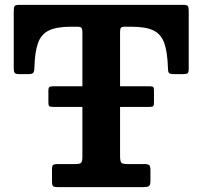

<svg xmlns="http://www.w3.org/2000/svg" viewBox="-20 -770 832 790"><path d="M198.9 -415H594.3Q607.1 -415 610.3 -412Q613.5 -409 613.5 -398.5V-348.5Q613.5 -337.5 610.6 -333.8Q607.7 -330 593 -330H200.9Q186.2 -330 182.7 -333Q179.1 -336 179.1 -347.5V-398Q179.1 -408 182.7 -411.5Q186.2 -415 198.9 -415ZM194 -23V-74Q194 -87.5 198.5 -91.2Q203 -95 216 -95H290Q308.5 -95 313.8 -100.2Q319 -105.5 319 -125V-639.5Q319 -651 315 -655.5Q311 -660 299.5 -660H271.5Q213.5 -660 181.5 -644.8Q149.5 -629.5 136.2 -592.5Q123 -555.5 121.5 -489.5Q121 -474.5 116.2 -469.8Q111.5 -465 95.5 -465H58Q44.5 -465 40.5 -470Q36.5 -475 36.5 -488V-722.5Q36.5 -739 39.8 -744.5Q43 -750 59.5 -750H736Q749 -750 752.8 -745.2Q756.5 -740.5 756.5 -726.5V-487Q756.5 -472 751.8 -468.5Q747 -465 731.5 -465H696Q679 -465 675 -470.2Q671 -475.5 671 -490.5Q669 -556.5 655.8 -593.2Q642.5 -630 610.8 -645Q579 -660 521.5 -660H493Q480.5 -660 477.2 -655.2Q474 -650.5 474 -638.5V-129.5Q474 -108 478.5 -101.5Q483 -95 504 -95H574Q590 -95 594.5 -90Q599 -85 599 -69V-24.5Q599 -8 592.2 -4Q585.5 0 570.5 0H219Q203.5 0 198.8 -3.8Q194 -7.5 194 -23Z"/></svg>

Font: Besley*
Style: Bold
Weight: 700
Designer: Owen Earl
Foundry: indestructible type*
Version: Version 2.000; ttfautohint (v1.8.3)